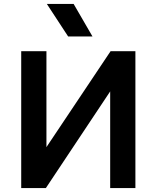

<svg xmlns="http://www.w3.org/2000/svg" viewBox="-20 -962 800 982"><path d="M88.5 0V-700H217.5V-209.5L545.5 -700H672.5V0H543.5V-494.5L214.5 0ZM328.5 -775.5 219.5 -942H356.5L453 -775.5Z"/></svg>

Font: Geologica EX Med
Style: Regular
Weight: 500
Designer: Sindre Bremnes, Frode Helland
Foundry: Monokrom Skriftforlag AS
Version: Version 1.010;gftools[0.9.28]